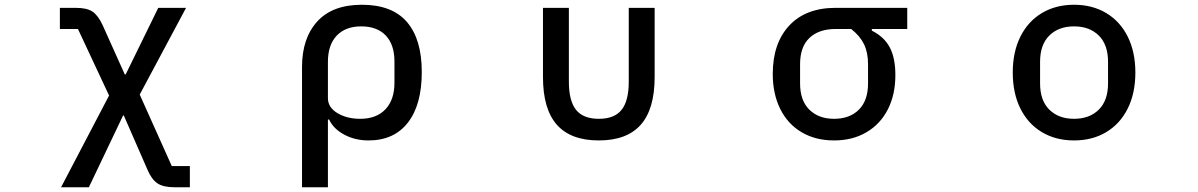

<svg xmlns="http://www.w3.org/2000/svg" viewBox="-20 -578 5040 808"><path d="M237 210 439 -176 308 -456H232V-545H299Q346 -545 369.5 -529Q393 -513 412 -472L505 -265H509L646 -545H763L568 -180L703 121H779V210H714Q667 210 642.5 193.5Q618 177 601 137L501 -92H498L354 210Z M1251 -296Q1251 -417 1315 -487.5Q1379 -558 1503 -558Q1630 -558 1692.5 -485.5Q1755 -413 1755 -275Q1755 -137 1696.5 -62Q1638 13 1531 13Q1474 13 1428.5 -11.5Q1383 -36 1365 -75H1360V210H1251ZM1640 -230V-319Q1640 -390 1603.5 -428.5Q1567 -467 1500 -467Q1434 -467 1397 -428Q1360 -389 1360 -318V-165Q1360 -126 1400 -102Q1440 -78 1496 -78Q1564 -78 1602 -118Q1640 -158 1640 -230Z M2265 -254V-545H2374V-234Q2374 -154 2404 -116Q2434 -78 2500 -78Q2566 -78 2596 -116Q2626 -154 2626 -234V-545H2735V-254Q2735 -119 2676.5 -53Q2618 13 2500 13Q2382 13 2323.5 -53Q2265 -119 2265 -254Z M3232 -267Q3232 -396 3301.5 -470.5Q3371 -545 3497 -545H3798V-456H3649V-449Q3701 -423 3724.5 -378.5Q3748 -334 3748 -262Q3748 -180 3716.5 -118Q3685 -56 3626.5 -21.5Q3568 13 3490 13Q3412 13 3353.5 -21.5Q3295 -56 3263.5 -119.5Q3232 -183 3232 -267ZM3633 -227V-308Q3633 -357 3616 -392Q3599 -427 3562 -456H3497Q3426 -456 3386.5 -418.5Q3347 -381 3347 -308V-227Q3347 -155 3386 -116.5Q3425 -78 3490 -78Q3556 -78 3594.5 -116.5Q3633 -155 3633 -227Z M4242 -273Q4242 -359 4274 -423.5Q4306 -488 4364.5 -523Q4423 -558 4500 -558Q4577 -558 4635.5 -523Q4694 -488 4726 -423.5Q4758 -359 4758 -273Q4758 -186 4726 -121.5Q4694 -57 4635.5 -22Q4577 13 4500 13Q4423 13 4364.5 -22Q4306 -57 4274 -121.5Q4242 -186 4242 -273ZM4643 -227V-318Q4643 -390 4604 -428.5Q4565 -467 4500 -467Q4435 -467 4396 -428.5Q4357 -390 4357 -318V-227Q4357 -155 4396 -116.5Q4435 -78 4500 -78Q4565 -78 4604 -116.5Q4643 -155 4643 -227Z"/></svg>

Font: IBM Plex Sans JP Medium
Style: Regular
Weight: 500
Designer: Mike Abbink; Paul van der Laan; Pieter van Rosmalen; Wujin Sim; Yejin Wi; Jinhee Kim; Boomi Park; Yona Kim; Kichan Ma
Foundry: Sandoll Inc.
Version: Version 1.001